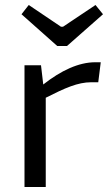

<svg xmlns="http://www.w3.org/2000/svg" viewBox="-20 -748 441 768"><path d="M209 -564H248L392 -691L362 -728L232 -641H224L95 -728L66 -691ZM144 -487H78V0H163V-357C240 -396 291 -419 345 -419H373L383 -499H361C295 -499 224 -466 153 -410Z"/></svg>

Font: SnT
Style: Regular
Weight: 400
Designer: Natanael Gama
Version: Version 1.001;PS 001.001;hotconv 1.0.70;makeotf.lib2.5.58329